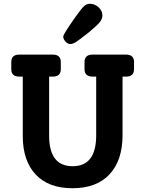

<svg xmlns="http://www.w3.org/2000/svg" viewBox="-20 -990 772 1020"><path d="M316 -796Q316 -808 378 -896Q410 -941 424.5 -955.5Q439 -970 457 -970Q483 -970 503.5 -951.5Q524 -933 524 -908Q524 -889 509.5 -871.5Q495 -854 453 -819Q404 -780 385.5 -768Q367 -756 354 -756Q340 -756 328 -769Q316 -782 316 -796ZM649 -700Q692 -700 692 -661V-622Q692 -583 649 -583H631V-272Q631 -138 562 -64Q493 10 365 10Q238 10 169.5 -63Q101 -136 101 -267V-583H83Q40 -583 40 -622V-661Q40 -700 83 -700H260Q303 -700 303 -661V-622Q303 -583 260 -583H241V-269Q241 -107 366 -107Q491 -107 491 -271V-583H473Q429 -583 429 -622V-661Q429 -700 473 -700Z"/></svg>

Font: Solway
Style: Bold
Weight: 700
Designer: Mariya V. Pigoulevskaya
Foundry: The Northern Block Ltd.
Version: Version 1.000;hotconv 1.0.109;makeotfexe 2.5.65596